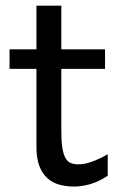

<svg xmlns="http://www.w3.org/2000/svg" viewBox="-20 -665 448 697"><path d="M14.6 -485.8H112.3V-644.5H202.6V-485.8H361.3V-415H202.6V-190.4Q202.6 -152.8 206.3 -128.9Q210 -105 217.5 -91.6Q225.1 -78.1 236.8 -73.2Q248.5 -68.4 265.1 -68.4Q286.1 -68.4 312.5 -77.6Q338.9 -86.9 371.1 -105V-26.9Q337.4 -4.9 306.6 3.7Q275.9 12.2 250 12.2Q221.2 12.2 196.3 5.6Q171.4 -1 152.6 -17.6Q133.8 -34.2 123 -61.8Q112.3 -89.4 112.3 -131.8V-415H14.6Z"/></svg>

Font: Andika FrenchTight
Style: Regular
Weight: 400
Designer: Victor Gaultney, Annie Olsen, Julie Remington, Don Collingsworth, Eric Hays, Becca Hirsbrunner
Foundry: SIL International
Version: Version 5.000 ; Dig1 Dig4Opn Dig7 LnSpcTght